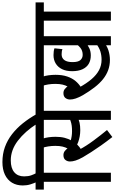

<svg xmlns="http://www.w3.org/2000/svg" viewBox="299 -1235 948 1586"><g transform="rotate(-90 773.0 -442.0)"><path d="M227 -896Q294 -896 351 -875.5Q408 -855 457 -817Q506 -779 547 -728Q588 -677 623 -615H541Q480 -710 403.5 -768.5Q327 -827 241 -827Q177 -827 143 -798Q109 -769 109 -717Q109 -682 118 -657.5Q127 -633 137 -615H62Q52 -636 43 -665Q34 -694 34 -728Q34 -779 57 -817Q80 -855 123.5 -875.5Q167 -896 227 -896ZM64 -554H0V-622H215V-554H139V0H64Z M401 -554 420 -564Q428 -545 432 -515.5Q436 -486 436 -457Q436 -415 427.5 -382Q419 -349 405 -327L401 -316Q388 -294 369.5 -276Q351 -258 331 -246V-259Q360 -204 404.5 -144Q449 -84 492 -32L434 12Q395 -38 364 -82Q333 -126 309 -163.5Q285 -201 267 -232Q248 -266 240 -291.5Q232 -317 232 -338Q232 -359 244.5 -375.5Q257 -392 285 -392Q304 -392 319 -380.5Q334 -369 347 -348Q360 -327 370 -299L314 -321Q328 -338 338.5 -356Q349 -374 355 -399Q361 -424 361 -459Q361 -489 356.5 -517.5Q352 -546 344 -567L383 -554H203V-622H521V-554ZM651 -554V0H576V-554H503V-622H727V-554ZM482 -321Q507 -321 527 -323.5Q547 -326 567 -333Q587 -340 611 -351V-282Q580 -265 553 -259Q526 -253 491 -253Q465 -253 439.5 -257.5Q414 -262 392.5 -270Q371 -278 356 -288L369 -345Q385 -338 403 -332.5Q421 -327 441 -324Q461 -321 482 -321Z M923 -554 932 -564Q940 -545 944 -515.5Q948 -486 948 -457Q948 -402 934 -361Q920 -320 896.5 -292Q873 -264 843 -246L844 -261Q877 -201 912 -160Q947 -119 986.5 -98Q1026 -77 1072 -77Q1109 -77 1141.5 -87Q1174 -97 1213 -127L1229 -67Q1190 -33 1150.5 -20.5Q1111 -8 1071 -8Q1026 -8 986.5 -22.5Q947 -37 912 -65Q877 -93 844.5 -135Q812 -177 780 -231Q761 -265 752.5 -290.5Q744 -316 744 -338Q744 -359 756.5 -375.5Q769 -392 797 -392Q816 -392 831 -380.5Q846 -369 859 -348Q872 -327 882 -299L826 -321Q840 -338 850.5 -356Q861 -374 867 -399Q873 -424 873 -459Q873 -489 868.5 -517.5Q864 -546 856 -567L888 -554H715V-622H1068V-554ZM1267 -554V0H1192V-554H1044V-622H1343V-554ZM1211 -207Q1193 -190 1167 -178Q1141 -166 1108 -166Q1068 -166 1039 -183Q1010 -200 994 -234.5Q978 -269 978 -320Q978 -369 994.5 -403Q1011 -437 1041 -455.5Q1071 -474 1111 -474Q1128 -474 1142.5 -472Q1157 -470 1167 -466L1160 -400Q1151 -404 1139.5 -405.5Q1128 -407 1117 -407Q1086 -407 1069.5 -384Q1053 -361 1053 -317Q1053 -270 1070 -251.5Q1087 -233 1113 -233Q1148 -233 1172 -253Q1196 -273 1212 -299Z M1470 -554V0H1395V-554H1331V-622H1546V-554Z"/></g></svg>

Font: Noto Sans ExtraCondensed
Style: Regular
Weight: 400
Width: 2
Designer: Monotype Design Team
Foundry: Monotype Imaging Inc.
Version: Version 2.013